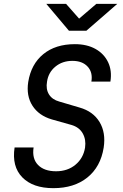

<svg xmlns="http://www.w3.org/2000/svg" viewBox="-20 -970 640 1000"><path d="M258 10Q151 10 96 -46.5Q41 -103 56 -202H155Q146 -144 178 -111Q210 -78 272 -78Q332 -78 373 -112Q414 -146 423 -201Q429 -243 411 -275Q393 -307 353 -319L250 -348Q182 -368 149 -419.5Q116 -471 127 -543Q142 -636 205.5 -688Q269 -740 370 -740Q433 -740 477.5 -715Q522 -690 543 -646Q564 -602 555 -545H456Q464 -593 436.5 -623Q409 -653 357 -653Q305 -653 268.5 -623Q232 -593 225 -545Q218 -506 235 -478.5Q252 -451 289 -441L394 -410Q465 -390 498.5 -334.5Q532 -279 520 -201Q504 -101 435 -45.5Q366 10 258 10ZM339 -810 221 -950H324L392 -873L482 -950H591L430 -810Z"/></svg>

Font: JetBrains Mono NL Medium
Style: Italic
Weight: 500
Italic angle: -9°
Monospace: yes
Designer: Philipp Nurullin, Konstantin Bulenkov
Foundry: JetBrains
Version: Version 2.305; ttfautohint (v1.8.4.7-5d5b)